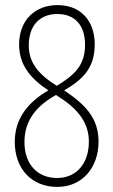

<svg xmlns="http://www.w3.org/2000/svg" viewBox="-20 -815 445 754"><path d="M206 -795C115 -795 55 -733 55 -640C55 -563 97 -508 170 -460C97 -418 38 -355 38 -258C38 -153 103 -81 205 -81C304 -81 367 -158 367 -259C367 -354 311 -407 232 -460C307 -504 352 -549 352 -641C352 -731 299 -795 206 -795ZM205 -760C275 -760 314 -715 314 -639C314 -558 272 -520 203 -478C131 -523 93 -569 93 -637C93 -713 135 -760 205 -760ZM76 -257C76 -348 130 -403 200 -442L215 -432C298 -379 329 -322 329 -259C329 -175 282 -116 204 -116C129 -116 76 -168 76 -257Z"/></svg>

Font: Noto Sans Kannada UI ExtraCondensed ExtraLight
Style: Regular
Weight: 200
Width: 2
Designer: Jelle Bosma - Monotype Design Team
Foundry: Monotype Imaging Inc.
Version: Version 2.005